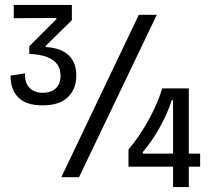

<svg xmlns="http://www.w3.org/2000/svg" viewBox="-20 -720 877 780"><path d="M153 -292Q85 -292 53.5 -325Q22 -358 23 -413L82 -422Q80 -397 89 -379Q98 -361 114.5 -352Q131 -343 154 -343Q187 -343 206.5 -361Q226 -379 226 -411Q226 -439 213 -458Q200 -477 172 -488Q144 -499 99 -501V-532L209 -642V-647L36 -646V-700H272V-638L166 -534V-529Q228 -525 259 -495.5Q290 -466 290 -413Q290 -359 256 -325.5Q222 -292 153 -292ZM229 0 544 -660H617L301 0ZM502 -43V-113Q535 -152 561 -194Q587 -236 607 -278.5Q627 -321 639 -361H747V40H683V-313H678Q659 -256 628.5 -201.5Q598 -147 560 -102V-96H793V-43Z"/></svg>

Font: Bricolage Grotesque SemiCondensed Light
Style: Regular
Weight: 300
Width: 4
Designer: Mathieu Triay
Foundry: Atelier Triay
Version: Version 1.000;gftools[0.9.30]